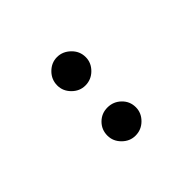

<svg xmlns="http://www.w3.org/2000/svg" viewBox="9 -855 482 482"><g transform="rotate(45 250.0 -614.5)"><path d="M163 -564Q142 -564 127 -579Q112 -594 112 -614Q112 -634 127 -649.5Q142 -665 163 -665Q183 -665 198 -650Q213 -635 213 -614Q213 -594 198 -579Q183 -564 163 -564ZM341 -564Q320 -564 305.5 -578.5Q291 -593 291 -614Q291 -635 305.5 -650Q320 -665 341 -665Q361 -665 376 -650Q391 -635 391 -614Q391 -594 376 -579Q361 -564 341 -564Z"/></g></svg>

Font: Ligconsolata
Style: Regular
Weight: 400
Monospace: yes
Designer: Raph Levien, Cyreal, Brenton Simpson
Foundry: Raph Levien, Cyreal, Google
Version: Version 3.001; ttfautohint (v1.8.2.53-6de2)